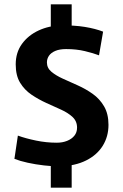

<svg xmlns="http://www.w3.org/2000/svg" viewBox="-20 -783 570 892"><path d="M216 -74 255 -10Q224 -10 184.5 -14.5Q145 -19 108.5 -27Q72 -35 47 -45L63 -153Q99 -140 147 -130Q195 -120 244 -120Q270 -120 291.5 -128.5Q313 -137 325.5 -152.5Q338 -168 338 -190Q338 -220 317 -239.5Q296 -259 264 -273.5Q232 -288 195.5 -304.5Q159 -321 126.5 -343Q94 -365 73.5 -398.5Q53 -432 53 -484Q53 -539 82 -579Q111 -619 159.5 -641.5Q208 -664 266 -665L216 -594V-763H313V-601L259 -665Q325 -666 374 -658Q423 -650 459 -636L440 -526Q414 -536 374.5 -545.5Q335 -555 287 -555Q257 -555 237 -546.5Q217 -538 207.5 -524Q198 -510 198 -493Q198 -467 219 -449.5Q240 -432 272 -417.5Q304 -403 341 -386.5Q378 -370 410.5 -347Q443 -324 463.5 -289Q484 -254 484 -203Q484 -149 457.5 -106Q431 -63 380 -37.5Q329 -12 257 -10L313 -80V89H216Z"/></svg>

Font: Murecho Thin SemiBold
Style: Regular
Weight: 600
Version: Version 1.010